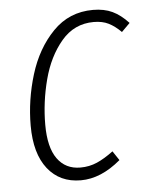

<svg xmlns="http://www.w3.org/2000/svg" viewBox="-45 -570 481 618"><g transform="rotate(-5 196.0 -260.5)"><path d="M392 -480 365 -453Q345 -473 325 -483Q305 -493 277 -493Q214 -493 172.5 -444Q131 -395 112 -322.5Q93 -250 93 -177Q93 -104 119.5 -67Q146 -30 194 -30Q223 -30 248 -41Q273 -52 301 -73L321 -43Q257 11 192 11Q124 11 85 -38.5Q46 -88 46 -178Q46 -261 71 -342.5Q96 -424 148.5 -478Q201 -532 278 -532Q314 -532 340.5 -519.5Q367 -507 392 -480Z"/></g></svg>

Font: Fira Sans Extra Condensed ExtraLight
Style: Italic
Weight: 275
Width: 3
Italic angle: -8°
Designer: Carrois Corporate & Edenspiekermann AG
Foundry: Carrois Corporate GbR & Edenspiekermann AG
Version: Version 4.203